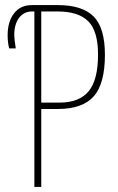

<svg xmlns="http://www.w3.org/2000/svg" viewBox="-20 -734 464 754"><path d="M115 -689H106Q74 -689 55 -664Q36 -639 36 -596Q36 -580 42 -544H16Q10 -567 10 -595Q10 -649 35 -681.5Q60 -714 106 -714H207Q303 -714 347.5 -669.5Q392 -625 392 -519Q392 -405 348 -355.5Q304 -306 207 -306H142V0H115ZM213 -331Q291 -331 328 -375.5Q365 -420 365 -520Q365 -612 326.5 -650.5Q288 -689 206 -689H142V-331Z"/></svg>

Font: Noto Sans Display Thin Cond
Style: Regular
Weight: 250
Width: 3
Designer: Monotype Design team
Foundry: Monotype Imaging Inc.
Version: Version 1.000